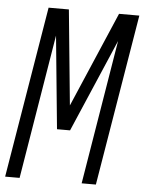

<svg xmlns="http://www.w3.org/2000/svg" viewBox="-54 -778 616 820"><g transform="rotate(5 254.5 -367.5)"><path d="M-1 0 121 -735H208L248 -327L423 -735H510L388 0H327L429 -619L258 -221H202L163 -619L61 0Z"/></g></svg>

Font: Iosevka SS04 Light Oblique
Style: Regular
Weight: 300
Italic angle: -9°
Monospace: yes
Designer: Belleve Invis
Foundry: Belleve Invis
Version: Version 19.0.0; ttfautohint (v1.8.4)